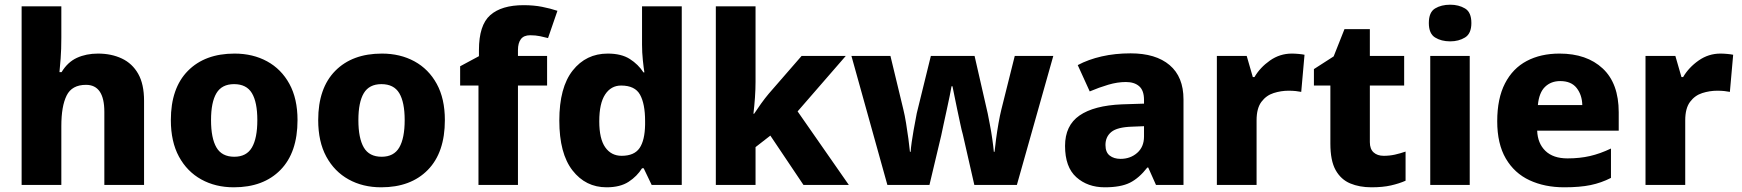

<svg xmlns="http://www.w3.org/2000/svg" viewBox="-20 -787 7411 817"><path d="M241 -627Q241 -577 238 -537.5Q235 -498 233 -480H242Q268 -523 307.5 -541Q347 -559 397 -559Q454 -559 498.5 -538Q543 -517 568 -473Q593 -429 593 -358V0H424V-311Q424 -426 346 -426Q286 -426 263.5 -380.5Q241 -335 241 -251V0H72V-760H241Z M1246 -276Q1246 -138 1173.5 -64Q1101 10 975 10Q897 10 836.5 -23.5Q776 -57 741.5 -120.5Q707 -184 707 -276Q707 -412 779.5 -485.5Q852 -559 978 -559Q1056 -559 1116.5 -526Q1177 -493 1211.5 -430Q1246 -367 1246 -276ZM878 -276Q878 -199 901 -159.5Q924 -120 977 -120Q1029 -120 1052 -159.5Q1075 -199 1075 -276Q1075 -352 1052 -390.5Q1029 -429 976 -429Q924 -429 901 -390.5Q878 -352 878 -276Z M1873 -276Q1873 -138 1800.5 -64Q1728 10 1602 10Q1524 10 1463.5 -23.5Q1403 -57 1368.5 -120.5Q1334 -184 1334 -276Q1334 -412 1406.5 -485.5Q1479 -559 1605 -559Q1683 -559 1743.5 -526Q1804 -493 1838.5 -430Q1873 -367 1873 -276ZM1505 -276Q1505 -199 1528 -159.5Q1551 -120 1604 -120Q1656 -120 1679 -159.5Q1702 -199 1702 -276Q1702 -352 1679 -390.5Q1656 -429 1603 -429Q1551 -429 1528 -390.5Q1505 -352 1505 -276Z M2308 -423H2184V0H2016V-423H1938V-505L2018 -548V-574Q2018 -680 2066 -722.5Q2114 -765 2208 -765Q2251 -765 2286.5 -758Q2322 -751 2352 -741L2312 -625Q2297 -629 2278 -633Q2259 -637 2236 -637Q2209 -637 2196.5 -620.5Q2184 -604 2184 -574V-549H2308Z M2561 10Q2472 10 2416 -62Q2360 -134 2360 -274Q2360 -415 2417 -487Q2474 -559 2566 -559Q2624 -559 2660 -536Q2696 -513 2718 -479H2722Q2719 -497 2715.5 -530.5Q2712 -564 2712 -597V-760H2881V0H2753L2719 -71H2712Q2691 -37 2655 -13.5Q2619 10 2561 10ZM2625 -124Q2679 -124 2701.5 -157Q2724 -190 2725 -257V-272Q2725 -345 2703.5 -384Q2682 -423 2623 -423Q2580 -423 2555 -385Q2530 -347 2530 -271Q2530 -196 2555.5 -160Q2581 -124 2625 -124Z M3195 -439Q3195 -407 3192.5 -371.5Q3190 -336 3186 -303H3189Q3202 -323 3218.5 -346Q3235 -369 3251 -388L3391 -549H3579L3374 -313L3592 0H3399L3258 -210L3195 -161V0H3026V-760H3195Z M4077 -215Q4072 -232 4066 -261Q4060 -290 4053 -322Q4046 -354 4041 -380.5Q4036 -407 4033 -420H4029Q4027 -407 4021.5 -380.5Q4016 -354 4009 -321.5Q4002 -289 3995.5 -259.5Q3989 -230 3985 -210L3935 0H3756L3603 -549H3769L3824 -321Q3830 -297 3835.5 -263Q3841 -229 3845.5 -196Q3850 -163 3852 -141H3855Q3856 -158 3859.5 -182.5Q3863 -207 3867.5 -232.5Q3872 -258 3876 -278Q3880 -298 3881 -305L3941 -549H4127L4183 -304Q4186 -288 4192 -257.5Q4198 -227 4202.5 -195Q4207 -163 4209 -141H4212Q4214 -162 4218.5 -195.5Q4223 -229 4229 -263Q4235 -297 4241 -321L4298 -549H4462L4307 0H4126Z M4791 -560Q4898 -560 4957 -510Q5016 -460 5016 -364V0H4899L4866 -74H4862Q4827 -29 4788 -9.5Q4749 10 4681 10Q4608 10 4560 -33Q4512 -76 4512 -166Q4512 -253 4573.5 -295.5Q4635 -338 4754 -343L4848 -346V-362Q4848 -402 4827.5 -420Q4807 -438 4771 -438Q4735 -438 4696 -426.5Q4657 -415 4617 -398L4566 -510Q4611 -534 4668 -547Q4725 -560 4791 -560ZM4797 -248Q4734 -246 4709 -225.5Q4684 -205 4684 -170Q4684 -139 4702 -125Q4720 -111 4748 -111Q4790 -111 4819 -136.5Q4848 -162 4848 -206V-250Z M5477 -559Q5490 -559 5506 -557.5Q5522 -556 5531 -554L5517 -396Q5508 -398 5494 -399.5Q5480 -401 5463 -401Q5431 -401 5399.5 -391Q5368 -381 5347.5 -353.5Q5327 -326 5327 -275V0H5158V-549H5285L5311 -459H5318Q5342 -500 5384 -529.5Q5426 -559 5477 -559Z M5868 -124Q5893 -124 5915.5 -129Q5938 -134 5961 -142V-18Q5934 -6 5899 2Q5864 10 5816 10Q5765 10 5725.5 -6.5Q5686 -23 5663.5 -63Q5641 -103 5641 -176V-423H5571V-493L5655 -547L5701 -663H5809V-549H5955V-423H5809V-182Q5809 -153 5825 -138.5Q5841 -124 5868 -124Z M6151 -767Q6187 -767 6214 -751Q6241 -735 6241 -689Q6241 -644 6214 -627.5Q6187 -611 6151 -611Q6113 -611 6086.5 -627.5Q6060 -644 6060 -689Q6060 -735 6086.5 -751Q6113 -767 6151 -767ZM6234 -549V0H6066V-549Z M6616 -559Q6732 -559 6800 -495.5Q6868 -432 6868 -309V-231H6521Q6523 -177 6556 -145Q6589 -113 6650 -113Q6702 -113 6745.5 -123Q6789 -133 6835 -155V-30Q6794 -9 6748.5 0.5Q6703 10 6636 10Q6553 10 6488.5 -20Q6424 -50 6387.5 -112.5Q6351 -175 6351 -271Q6351 -368 6384 -432Q6417 -496 6476.5 -527.5Q6536 -559 6616 -559ZM6619 -442Q6580 -442 6554.5 -417.5Q6529 -393 6524 -340H6713Q6712 -383 6689 -412.5Q6666 -442 6619 -442Z M7301 -559Q7314 -559 7330 -557.5Q7346 -556 7355 -554L7341 -396Q7332 -398 7318 -399.5Q7304 -401 7287 -401Q7255 -401 7223.5 -391Q7192 -381 7171.5 -353.5Q7151 -326 7151 -275V0H6982V-549H7109L7135 -459H7142Q7166 -500 7208 -529.5Q7250 -559 7301 -559Z"/></svg>

Font: Noto Sans Sinhala UI ExtraBold
Style: Regular
Weight: 800
Designer: Jelle Bosma - Monotype Design Team
Foundry: Monotype Imaging Inc.
Version: Version 2.006; ttfautohint (v1.8.4.7-5d5b)